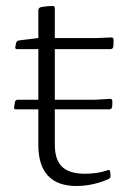

<svg xmlns="http://www.w3.org/2000/svg" viewBox="-20 -615 423 641"><path d="M236 6Q172 6 140 -28.5Q108 -63 108 -131V-483V-488V-581Q108 -588 116 -591Q122 -592 128.5 -593Q135 -594 142 -594.5Q149 -595 156 -595Q163 -595 163 -588V-132Q163 -82 187 -58.5Q211 -35 263 -35Q282 -35 301 -37.5Q320 -40 340 -47Q347 -49 348 -41L349 -29Q350 -23 344 -18Q329 -11 311 -5.5Q293 0 274 3Q255 6 236 6ZM37 -451Q30 -451 31 -458L34 -472Q36 -479 43 -480L108 -488H304L352 -490Q359 -490 359 -483Q359 -477 359 -470.5Q359 -464 358 -458Q356 -451 349 -451ZM33 -250Q26 -250 27 -257L30 -275Q32 -282 39 -282H297L348 -285Q355 -285 355 -277Q355 -272 355 -267Q355 -262 354 -257Q352 -250 345 -250Z"/></svg>

Font: Hahmlet ExtraLight
Style: Regular
Weight: 250
Designer: Minjoo Ham & Mark Frömberg
Foundry: hypertype
Version: Version 1.002